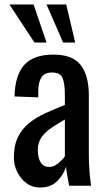

<svg xmlns="http://www.w3.org/2000/svg" viewBox="-20 -830 466 858"><path d="M158 8Q124 8 98 -11.5Q72 -31 57 -61.5Q42 -92 42 -126Q42 -180 60 -217Q78 -254 109.5 -279.5Q141 -305 182.5 -324Q224 -343 270 -361V-402Q270 -455 260 -480.5Q250 -506 212 -506Q179 -506 165 -484Q151 -462 151 -424V-395L45 -399Q47 -495 89 -540.5Q131 -586 219 -586Q305 -586 341 -539Q377 -492 377 -403V-139Q377 -99 380 -63.5Q383 -28 387 0H289Q286 -16 281.5 -40.5Q277 -65 275 -85Q265 -51 236.5 -21.5Q208 8 158 8ZM200 -84Q216 -84 230 -93Q244 -102 255 -113.5Q266 -125 270 -132V-296Q237 -277 209.5 -258.5Q182 -240 165.5 -216.5Q149 -193 149 -159Q149 -124 162 -104Q175 -84 200 -84ZM134 -640 22 -810H130L188 -640ZM262 -640 188 -810H276L316 -640Z"/></svg>

Font: Oswald
Style: Regular
Weight: 400
Designer: Vernon Adams
Foundry: Vernon Adams
Version: Version 4.103; ttfautohint (v1.8.3)